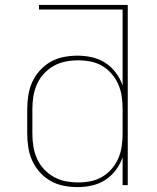

<svg xmlns="http://www.w3.org/2000/svg" viewBox="-20 -755 640 783"><path d="M296 8Q268 8 239.5 2.5Q211 -3 186.5 -17Q162 -31 142.5 -52.5Q123 -74 111.5 -99.5Q100 -125 95.5 -153.5Q91 -182 91 -210V-310Q91 -338 95.5 -366.5Q100 -395 111.5 -420.5Q123 -446 142.5 -467.5Q162 -489 186.5 -503Q211 -517 239.5 -522.5Q268 -528 296 -528Q326 -528 355 -521.5Q384 -515 409 -499Q434 -483 452 -459Q470 -435 480 -407V-716H139V-735H501V0H480V-113Q470 -85 452 -61Q434 -37 409 -21Q384 -5 355 1.5Q326 8 296 8ZM299 -11Q325 -11 350 -16Q375 -21 397 -34Q419 -47 436 -67Q453 -87 463 -110.5Q473 -134 476.5 -159Q480 -184 480 -210V-310Q480 -336 476.5 -361Q473 -386 463 -409.5Q453 -433 436 -453Q419 -473 397 -486Q375 -499 350 -504Q325 -509 299 -509Q273 -509 247.5 -504Q222 -499 199.5 -486.5Q177 -474 159 -454.5Q141 -435 130.5 -411Q120 -387 116 -361.5Q112 -336 112 -310V-210Q112 -184 116 -158.5Q120 -133 130.5 -109Q141 -85 159 -65.5Q177 -46 199.5 -33.5Q222 -21 247.5 -16Q273 -11 299 -11Z"/></svg>

Font: Iosevka SS04 Thin Extended
Style: Regular
Weight: 100
Width: 7
Monospace: yes
Designer: Belleve Invis
Foundry: Belleve Invis
Version: Version 19.0.0; ttfautohint (v1.8.4)